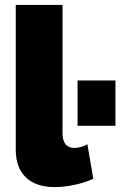

<svg xmlns="http://www.w3.org/2000/svg" viewBox="-20 -750 507 780"><path d="M44 -730H234V-209Q234 -149 283 -149Q308 -149 335 -164L359 -24Q325 -8 282.5 1Q240 10 202 10Q126 10 85 -29.5Q44 -69 44 -142ZM295 -239V-423H449V-239Z"/></svg>

Font: Raleway Black
Style: Regular
Weight: 900
Designer: Matt McInerney, Pablo Impallari, Rodrigo Fuenzalida
Foundry: Matt McInerney, Pablo Impallari, Rodrigo Fuenzalida
Version: Version 4.026